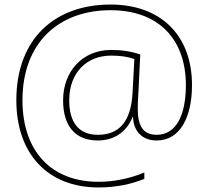

<svg xmlns="http://www.w3.org/2000/svg" viewBox="-20 -726 918 846"><path d="M826 -351C826 -569 690 -706 467 -706C222 -706 52 -556 52 -284C52 -49 190 100 414 100C490 100 558 86 616 62V34C552 61 481 75 414 75C204 75 79 -62 79 -284C79 -539 240 -681 467 -681C683 -681 799 -549 799 -351C799 -223 759 -132 670 -132C609 -132 587 -174 587 -246C587 -280 590 -317 591 -341L598 -486C560 -499 518 -506 470 -506C344 -506 258 -412 258 -284C258 -169 313 -107 411 -107C475 -107 535 -137 565 -212H566C568 -144 610 -107 670 -107C776 -107 826 -214 826 -351ZM285 -284C285 -405 361 -481 470 -481C511 -481 543 -476 572 -466L564 -316C557 -189 504 -132 411 -132C326 -132 285 -188 285 -284Z"/></svg>

Font: Noto Sans Arabic Thin
Style: Regular
Weight: 100
Designer: Monotype Design Team, Nadine Chahine, Nizar Qandah and Khaled Hosny
Foundry: Monotype Imaging Inc.
Version: Version 2.012